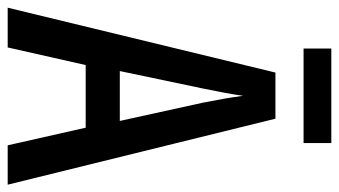

<svg xmlns="http://www.w3.org/2000/svg" viewBox="-216 -688 903 512"><g transform="rotate(90 236.0 -431.5)"><path d="M361 -863H109V-789H361ZM367 0H472L296 -714H173L0 0H106L153 -208H320ZM253 -522 302 -299H169L216 -523C223 -557 231 -598 235 -628C239 -596 245 -563 253 -522Z"/></g></svg>

Font: Noto Sans Malayalam ExtraCondensed Medium
Style: Regular
Weight: 500
Width: 2
Designer: Jelle Bosma - Monotype Design Team
Foundry: Monotype Imaging Inc.
Version: Version 2.104